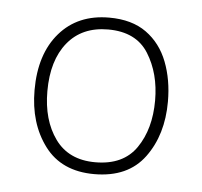

<svg xmlns="http://www.w3.org/2000/svg" viewBox="-35 -761 423 403"><g transform="rotate(5 176.0 -560.0)"><path d="M318 -560Q318 -490 283 -442.5Q248 -395 177 -395Q108 -395 72.5 -442.5Q37 -490 37 -560Q37 -636 75.5 -680.5Q114 -725 180 -725Q228 -725 258.5 -703Q289 -681 303.5 -643.5Q318 -606 318 -560ZM64 -560Q64 -499 92.5 -459.5Q121 -420 177 -420Q236 -420 263.5 -460Q291 -500 291 -560Q291 -617 265 -658.5Q239 -700 180 -700Q125 -700 94.5 -662.5Q64 -625 64 -560Z"/></g></svg>

Font: Noto Sans Lao Looped Thin
Style: Regular
Weight: 100
Designer: Mark Frömberg, Ben Mitchell
Foundry: The Fontpad Ltd
Version: Version 1.002; ttfautohint (v1.8.4.7-5d5b)